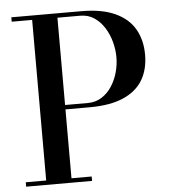

<svg xmlns="http://www.w3.org/2000/svg" viewBox="-53 -799 758 847"><g transform="rotate(-5 326.0 -375.0)"><path d="M338 -750Q429 -750 487.5 -723.2Q546 -696.5 574 -648Q602 -599.5 602 -534.5Q602 -469.5 574 -422.5Q546 -375.5 487.5 -350Q429 -324.5 338 -324.5H231V-19.5H320.5V0H28.5V-19.5H119V-730.5H28.5V-750ZM231 -344H332Q366.5 -344 393.2 -361Q420 -378 438.2 -406Q456.5 -434 465.8 -467.5Q475 -501 475 -534.5Q475 -568 465.8 -602.5Q456.5 -637 438.2 -666Q420 -695 393.2 -712.8Q366.5 -730.5 332 -730.5H231Z"/></g></svg>

Font: Bodoni Moda 11pt Medium
Style: Regular
Weight: 500
Designer: Owen Earl
Foundry: indestructible type
Version: Version 2.004